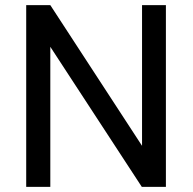

<svg xmlns="http://www.w3.org/2000/svg" viewBox="-20 -731 753 751"><path d="M628.9 0H534.7L176.8 -547.9V0H82.5V-710.9H176.8L535.6 -160.6V-710.9H628.9Z"/></svg>

Font: Vazir FD
Style: FD
Weight: 400
Foundry: Based on Dejavu fonts, by Saber Rastikerdar
Version: Version 26.0.0